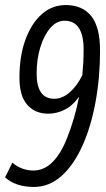

<svg xmlns="http://www.w3.org/2000/svg" viewBox="-21 -730 418 760"><path d="M239 -710Q305 -710 340 -666.5Q375 -623 375 -530Q375 -423 357 -325.5Q339 -228 305 -152.5Q271 -77 222.5 -33.5Q174 10 113 10Q41 10 -1 -28L28 -86Q47 -70 68 -62.5Q89 -55 110 -55Q155 -55 188.5 -90Q222 -125 245 -185Q275 -260 292 -347Q266 -311 234.5 -295.5Q203 -280 170 -280Q118 -280 87 -315Q56 -350 56 -423Q56 -508 79.5 -572.5Q103 -637 144 -673.5Q185 -710 239 -710ZM124 -439Q124 -339 194 -339Q226 -339 255.5 -365Q285 -391 305 -433Q310 -485 310 -534Q310 -648 234 -648Q203 -648 178 -619Q153 -590 138.5 -542.5Q124 -495 124 -439Z"/></svg>

Font: Georama Condensed
Style: Italic
Weight: 400
Width: 3
Italic angle: -9°
Designer: Jean-Baptiste Levee
Foundry: Production Type
Version: Version 1.000